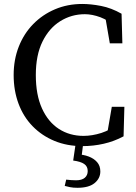

<svg xmlns="http://www.w3.org/2000/svg" viewBox="-20 -704 671 945"><path d="M340.2 86.2 353.3 -3.1H390.2L380.2 76.8L359.6 55.5Q390.7 56.6 416.4 66.3Q442.1 76 457.9 94Q473.8 112 473.8 139.8Q473.8 174 445.5 197.2Q417.2 220.3 361.5 220.3Q340.3 220.3 324.6 217.2Q309 214.2 298.6 211L305.8 180.1Q317.9 181.3 329.5 182.4Q341.1 183.4 354.1 183.4Q382.9 183.4 397.3 171Q411.7 158.7 411.7 137.9Q411.7 114.9 394.3 103Q376.9 91 340.2 86.2ZM390.9 -35.2Q433.6 -35.2 479.1 -49.7Q524.5 -64.2 567.1 -98.8V-44L504.8 -30L530.3 -178.5H592.2L588.2 -33Q541.6 -8.1 490.5 3.5Q439.4 15.2 385.7 15.2Q309.9 15.2 247.9 -10.5Q185.8 -36.3 140.7 -82.6Q95.5 -128.9 71.3 -193.4Q47.2 -258 47.2 -334.6Q47.2 -410.4 72.4 -474.5Q97.6 -538.6 143.3 -585.3Q189 -632.1 250.7 -658.3Q312.3 -684.5 385.2 -684.5Q427.1 -684.5 477.4 -674.8Q527.7 -665.1 578.3 -636.4L582.3 -490.8H520.5L494.9 -639.4L557.2 -625.3V-564.6Q514.6 -604.2 474.2 -619.1Q433.7 -634.1 397.8 -634.1Q331.6 -634.1 276.7 -599.8Q221.7 -565.6 189 -499.2Q156.3 -432.8 156.3 -334.6Q156.3 -237.3 186.6 -170.5Q216.9 -103.7 269.9 -69.4Q322.9 -35.2 390.9 -35.2Z"/></svg>

Font: Adobe Variable Font Prototype
Style: Regular
Weight: 389
Designer: Frank Grießhammer
Foundry: Adobe
Version: Version 1.004;hotconv 1.0.113;makeotfexe 2.5.65598